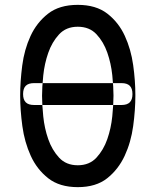

<svg xmlns="http://www.w3.org/2000/svg" viewBox="-20 -760 640 790"><path d="M120 -328H480Q503 -328 514 -339Q525 -350 525 -373Q525 -396 514 -407Q503 -418 480 -418H120Q97 -418 86 -407Q75 -396 75 -373Q75 -350 86 -339Q97 -328 120 -328ZM300 -80Q348 -80 377 -111.5Q406 -143 421.5 -187.5Q437 -232 442 -281.5Q447 -331 447 -367Q447 -402 442 -450.5Q437 -499 421.5 -543.5Q406 -588 377 -619Q348 -650 300 -650Q252 -650 223 -618.5Q194 -587 178.5 -542.5Q163 -498 158 -449.5Q153 -401 153 -366Q153 -330 158 -281Q163 -232 178.5 -187.5Q194 -143 223 -111.5Q252 -80 300 -80ZM300 10Q225 10 178.5 -26.5Q132 -63 106.5 -119Q81 -175 72 -241Q63 -307 63 -367Q63 -425 71.5 -490.5Q80 -556 105.5 -611.5Q131 -667 177.5 -703.5Q224 -740 300 -740Q375 -740 421.5 -704Q468 -668 493.5 -612.5Q519 -557 528 -492Q537 -427 537 -368Q537 -308 528 -241.5Q519 -175 493 -119Q467 -63 421 -26.5Q375 10 300 10Z"/></svg>

Font: Maple Mono
Style: Regular
Weight: 400
Monospace: yes
Designer: subframe7536
Version: Version 7.300